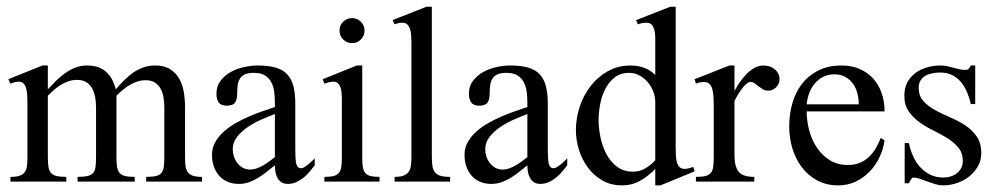

<svg xmlns="http://www.w3.org/2000/svg" viewBox="-20 -543 2980 574"><path d="M417 0V-14.2Q436.5 -14.2 447.5 -17.1Q458.5 -20 463.6 -27.3Q468.8 -34.7 470 -46.6Q471.2 -58.6 471.2 -76.2V-222.2Q471.2 -236.3 469 -250.7Q466.8 -265.1 460.7 -276.9Q454.6 -288.6 443.6 -295.9Q432.6 -303.2 415 -303.2Q402.3 -303.2 390.4 -299.3Q378.4 -295.4 367.4 -288.8Q356.4 -282.2 346.7 -273.9Q336.9 -265.6 328.1 -256.8V-76.2Q328.1 -58.6 329.6 -46.6Q331.1 -34.7 336.4 -27.3Q341.8 -20 352.8 -17.1Q363.8 -14.2 382.8 -14.2V0H211.9V-14.2Q231.9 -14.2 242.9 -17.1Q253.9 -20 259.3 -27.1Q264.6 -34.2 265.9 -46.1Q267.1 -58.1 267.1 -76.2V-222.2Q267.1 -236.8 264.6 -251.5Q262.2 -266.1 256.1 -277.8Q250 -289.6 238.8 -296.9Q227.5 -304.2 210 -304.2Q196.8 -304.2 184.8 -300Q172.9 -295.9 161.9 -289.3Q150.9 -282.7 141.4 -274.2Q131.8 -265.6 123 -256.8V-76.2Q123 -58.6 124.5 -46.6Q126 -34.7 131.3 -27.3Q136.7 -20 147.9 -17.1Q159.2 -14.2 178.2 -14.2V0H11.2V-14.2Q29.3 -14.2 39.3 -17.8Q49.3 -21.5 54.4 -29.1Q59.6 -36.6 60.8 -48.3Q62 -60.1 62 -76.2V-237.3Q62 -248.5 61.3 -259.5Q60.5 -270.5 58.1 -279.3Q55.7 -288.1 50.3 -293.5Q44.9 -298.8 36.1 -298.8Q29.8 -298.8 23.4 -297.1Q17.1 -295.4 11.2 -293L4.9 -306.2L106.9 -347.2H123V-275.9Q134.8 -288.6 147.5 -301.3Q160.2 -314 174.6 -324.2Q189 -334.5 205.1 -340.8Q221.2 -347.2 240.2 -347.2Q276.4 -347.2 297.1 -328.4Q317.9 -309.6 326.2 -275.9Q337.9 -289.6 350.3 -302.2Q362.8 -314.9 377 -325Q391.1 -335 407.5 -341.1Q423.8 -347.2 443.8 -347.2Q471.2 -347.2 488.5 -336.2Q505.9 -325.2 515.9 -307.6Q525.9 -290 529.5 -267.6Q533.2 -245.1 533.2 -222.2V-76.2Q533.2 -60.5 534.4 -48.8Q535.6 -37.1 540.8 -29.3Q545.9 -21.5 556.2 -17.8Q566.4 -14.2 584 -14.2V0Z M920.9 -48.8Q914.1 -39.6 905.5 -29.5Q897 -19.5 887 -11.5Q877 -3.4 865.2 1.7Q853.5 6.8 840.8 6.8Q829.1 6.8 821.5 2Q814 -2.9 809.6 -11Q805.2 -19 803.5 -28.8Q801.8 -38.6 801.8 -48.8Q789.6 -39.1 777.3 -29.3Q765.1 -19.5 752 -11.5Q738.8 -3.4 724.6 1.7Q710.4 6.8 693.8 6.8Q674.8 6.8 659.9 0.2Q645 -6.3 634.8 -18.1Q624.5 -29.8 619.1 -45.7Q613.8 -61.5 613.8 -80.1Q613.8 -100.6 623.3 -117.7Q632.8 -134.8 648.4 -148.9Q664.1 -163.1 684.1 -174.6Q704.1 -186 725.1 -195.1Q746.1 -204.1 766.1 -210.9Q786.1 -217.8 801.8 -223.1V-236.8Q801.8 -253.9 799.6 -269.8Q797.4 -285.6 790.5 -298.1Q783.7 -310.5 771.5 -317.9Q759.3 -325.2 738.8 -325.2Q721.7 -325.2 711.9 -320.6Q702.1 -315.9 697 -307.4Q691.9 -298.8 690.4 -287.4Q689 -275.9 689 -262.2Q689 -245.6 682.6 -236.3Q676.3 -227.1 657.7 -227.1Q640.6 -227.1 633.8 -236.8Q627 -246.6 627 -262.2Q627 -285.2 639.2 -301.3Q651.4 -317.4 669.7 -327.6Q688 -337.9 709.5 -342.5Q731 -347.2 750 -347.2Q781.7 -347.2 803.5 -341.1Q825.2 -335 838.4 -321Q851.6 -307.1 857.2 -285.2Q862.8 -263.2 862.8 -231.9V-117.2Q862.8 -109.9 862.8 -101.6Q862.8 -93.3 863 -85.2Q863.3 -77.1 863.5 -70.1Q863.8 -63 864.7 -58.1Q865.7 -51.3 869.1 -45.7Q872.6 -40 880.9 -40Q884.8 -40 890.6 -43.7Q896.5 -47.4 902.3 -52.2Q908.2 -57.1 913.3 -62Q918.5 -66.9 920.9 -69.8ZM801.8 -202.1Q783.2 -195.3 761.2 -185.5Q739.3 -175.8 720.2 -162.8Q701.2 -149.9 688.5 -133.5Q675.8 -117.2 675.8 -97.2Q675.8 -85.9 679.2 -75.2Q682.6 -64.5 689.5 -55.7Q696.3 -46.9 705.8 -41.5Q715.3 -36.1 728 -36.1Q737.8 -36.1 747.6 -39.6Q757.3 -43 766.8 -48.6Q776.4 -54.2 785.4 -60.8Q794.4 -67.4 801.8 -73.2Z M1069.8 -452.1Q1069.8 -436.5 1059.1 -425.3Q1048.3 -414.1 1032.7 -414.1Q1017.1 -414.1 1006.1 -424.8Q995.1 -435.5 995.1 -452.1Q995.1 -467.8 1006.1 -478.3Q1017.1 -488.8 1032.7 -488.8Q1047.9 -488.8 1058.8 -478Q1069.8 -467.3 1069.8 -452.1ZM949.7 0V-14.2Q966.3 -14.2 976.6 -16.6Q986.8 -19 992.4 -25.4Q998 -31.7 1000 -42.2Q1002 -52.7 1002 -68.8V-249Q1002 -257.3 1001.2 -266.1Q1000.5 -274.9 997.8 -282.2Q995.1 -289.6 990 -294.2Q984.9 -298.8 976.1 -298.8Q970.2 -298.8 963.4 -297.1Q956.5 -295.4 949.7 -293L944.8 -306.2L1046.9 -347.2H1063V-68.8Q1063 -52.7 1064.9 -42.2Q1066.9 -31.7 1072.5 -25.4Q1078.1 -19 1088.1 -16.6Q1098.1 -14.2 1114.7 -14.2V0Z M1159.7 0V-14.2Q1177.2 -14.2 1187.3 -18.3Q1197.3 -22.5 1202.4 -30.3Q1207.5 -38.1 1208.7 -49.6Q1210 -61 1210 -76.2V-414.6Q1210 -426.8 1209.2 -437.7Q1208.5 -448.7 1205.6 -457Q1202.6 -465.3 1197.3 -470.2Q1191.9 -475.1 1182.6 -475.1Q1176.8 -475.1 1171.4 -473.9Q1166 -472.7 1159.7 -470.2L1153.8 -482.9L1254.9 -522.9H1271V-76.2Q1271 -59.1 1272.7 -47.4Q1274.4 -35.6 1280 -28.3Q1285.6 -21 1296.4 -17.6Q1307.1 -14.2 1325.7 -14.2V0Z M1675.8 -48.8Q1668.9 -39.6 1660.4 -29.5Q1651.9 -19.5 1641.8 -11.5Q1631.8 -3.4 1620.1 1.7Q1608.4 6.8 1595.7 6.8Q1584 6.8 1576.4 2Q1568.8 -2.9 1564.5 -11Q1560.1 -19 1558.3 -28.8Q1556.6 -38.6 1556.6 -48.8Q1544.4 -39.1 1532.2 -29.3Q1520 -19.5 1506.8 -11.5Q1493.7 -3.4 1479.5 1.7Q1465.3 6.8 1448.7 6.8Q1429.7 6.8 1414.8 0.2Q1399.9 -6.3 1389.6 -18.1Q1379.4 -29.8 1374 -45.7Q1368.7 -61.5 1368.7 -80.1Q1368.7 -100.6 1378.2 -117.7Q1387.7 -134.8 1403.3 -148.9Q1418.9 -163.1 1439 -174.6Q1459 -186 1480 -195.1Q1501 -204.1 1521 -210.9Q1541 -217.8 1556.6 -223.1V-236.8Q1556.6 -253.9 1554.4 -269.8Q1552.2 -285.6 1545.4 -298.1Q1538.6 -310.5 1526.4 -317.9Q1514.2 -325.2 1493.7 -325.2Q1476.6 -325.2 1466.8 -320.6Q1457 -315.9 1451.9 -307.4Q1446.8 -298.8 1445.3 -287.4Q1443.8 -275.9 1443.8 -262.2Q1443.8 -245.6 1437.5 -236.3Q1431.2 -227.1 1412.6 -227.1Q1395.5 -227.1 1388.7 -236.8Q1381.8 -246.6 1381.8 -262.2Q1381.8 -285.2 1394 -301.3Q1406.2 -317.4 1424.6 -327.6Q1442.9 -337.9 1464.4 -342.5Q1485.8 -347.2 1504.9 -347.2Q1536.6 -347.2 1558.3 -341.1Q1580.1 -335 1593.3 -321Q1606.4 -307.1 1612.1 -285.2Q1617.7 -263.2 1617.7 -231.9V-117.2Q1617.7 -109.9 1617.7 -101.6Q1617.7 -93.3 1617.9 -85.2Q1618.2 -77.1 1618.4 -70.1Q1618.7 -63 1619.6 -58.1Q1620.6 -51.3 1624 -45.7Q1627.4 -40 1635.7 -40Q1639.6 -40 1645.5 -43.7Q1651.4 -47.4 1657.2 -52.2Q1663.1 -57.1 1668.2 -62Q1673.3 -66.9 1675.8 -69.8ZM1556.6 -202.1Q1538.1 -195.3 1516.1 -185.5Q1494.1 -175.8 1475.1 -162.8Q1456.1 -149.9 1443.4 -133.5Q1430.7 -117.2 1430.7 -97.2Q1430.7 -85.9 1434.1 -75.2Q1437.5 -64.5 1444.3 -55.7Q1451.2 -46.9 1460.7 -41.5Q1470.2 -36.1 1482.9 -36.1Q1492.7 -36.1 1502.4 -39.6Q1512.2 -43 1521.7 -48.6Q1531.2 -54.2 1540.3 -60.8Q1549.3 -67.4 1556.6 -73.2Z M1954.6 11.2H1939V-38.1Q1918.5 -16.6 1893.8 -2.7Q1869.1 11.2 1839.8 11.2Q1806.6 11.2 1781 -3.4Q1755.4 -18.1 1737.8 -41.7Q1720.2 -65.4 1710.9 -95Q1701.7 -124.5 1701.7 -153.8Q1701.7 -189 1712.9 -223.4Q1724.1 -257.8 1745.4 -285.4Q1766.6 -313 1797.1 -330.1Q1827.6 -347.2 1865.7 -347.2Q1886.2 -347.2 1905 -340.6Q1923.8 -334 1939 -318.8V-428.2Q1939 -450.2 1932.9 -462.6Q1926.8 -475.1 1912.6 -475.1Q1905.8 -475.1 1899.7 -473.9Q1893.6 -472.7 1886.7 -470.2L1881.8 -482.9L1983.9 -522.9H2000V-103.5Q2000 -88.9 2000.7 -76.9Q2001.5 -64.9 2004.2 -56.4Q2006.8 -47.9 2012.2 -43Q2017.6 -38.1 2026.9 -38.1Q2032.7 -38.1 2039.3 -39.8Q2045.9 -41.5 2052.7 -43.9L2056.6 -30.8ZM1939 -237.8Q1939 -253.4 1933.1 -269Q1927.2 -284.7 1916.7 -297.1Q1906.2 -309.6 1891.8 -317.4Q1877.4 -325.2 1860.8 -325.2Q1834.5 -325.2 1816.9 -311Q1799.3 -296.9 1788.8 -275.6Q1778.3 -254.4 1773.9 -229.7Q1769.5 -205.1 1769.5 -184.1Q1769.5 -160.6 1774.9 -133.8Q1780.3 -106.9 1792.2 -83.7Q1804.2 -60.5 1824 -45.2Q1843.8 -29.8 1872.6 -29.8Q1892.6 -29.8 1909.4 -39.8Q1926.3 -49.8 1939 -64Z M2310.5 -306.2Q2310.5 -292.5 2300.5 -282.2Q2290.5 -272 2276.9 -272Q2267.6 -272 2260.7 -276.1Q2253.9 -280.3 2247.8 -284.9Q2241.7 -289.6 2236.3 -293.7Q2231 -297.9 2224.6 -297.9Q2213.9 -297.9 2200.7 -281.2Q2187.5 -264.6 2175.8 -241.2V-78.1Q2175.8 -45.9 2188 -30Q2200.2 -14.2 2234.9 -14.2V0H2060.5V-14.2Q2079.6 -14.2 2090.1 -17.1Q2100.6 -20 2106 -27.3Q2111.3 -34.7 2112.5 -46.6Q2113.8 -58.6 2113.8 -76.2V-221.7Q2113.8 -239.3 2113 -253.2Q2112.3 -267.1 2109.4 -277.1Q2106.4 -287.1 2100.3 -292.5Q2094.2 -297.9 2083.5 -297.9Q2072.8 -297.9 2060.5 -293L2056.6 -306.2L2160.6 -347.2H2175.8V-271Q2182.1 -282.7 2190.9 -295.9Q2199.7 -309.1 2210.7 -320.6Q2221.7 -332 2234.6 -339.6Q2247.6 -347.2 2262.7 -347.2Q2271.5 -347.2 2280.3 -344.5Q2289.1 -341.8 2295.7 -336.4Q2302.2 -331.1 2306.4 -323.5Q2310.5 -315.9 2310.5 -306.2Z M2624.5 -123Q2620.6 -96.7 2609.1 -72.5Q2597.7 -48.3 2579.6 -29.8Q2561.5 -11.2 2537.8 0Q2514.2 11.2 2486.3 11.2Q2450.2 11.2 2422.6 -3.9Q2395 -19 2376.5 -43.9Q2357.9 -68.8 2348.6 -100.3Q2339.4 -131.8 2339.4 -165Q2339.4 -201.7 2348.9 -234.6Q2358.4 -267.6 2377.7 -292.5Q2397 -317.4 2426.5 -332.3Q2456.1 -347.2 2495.6 -347.2Q2525.9 -347.2 2549.8 -336.9Q2573.7 -326.7 2590.3 -308.3Q2606.9 -290 2615.7 -264.9Q2624.5 -239.7 2624.5 -210H2391.6Q2391.6 -182.6 2398.9 -154.3Q2406.2 -126 2421.4 -102.8Q2436.5 -79.6 2459.7 -64.7Q2482.9 -49.8 2514.6 -49.8Q2534.2 -49.8 2549.6 -55.9Q2564.9 -62 2576.9 -73Q2588.9 -84 2597.7 -98.9Q2606.4 -113.8 2613.3 -130.9ZM2547.4 -231Q2547.4 -247.6 2543.2 -263.9Q2539.1 -280.3 2530 -292.7Q2521 -305.2 2507.3 -313Q2493.7 -320.8 2474.6 -320.8Q2455.6 -320.8 2440.9 -313.2Q2426.3 -305.7 2415.8 -293.2Q2405.3 -280.8 2399.2 -264.4Q2393.1 -248 2391.6 -231Z M2913.6 -85Q2913.6 -63 2903.3 -45.4Q2893.1 -27.8 2877 -15.1Q2860.8 -2.4 2840.6 4.4Q2820.3 11.2 2800.3 11.2Q2788.6 11.2 2776.1 7.6Q2763.7 3.9 2752 -0.5Q2740.2 -4.9 2729.7 -8.5Q2719.2 -12.2 2710.4 -12.2Q2708 -12.2 2706.1 -10Q2704.1 -7.8 2702.4 -5.1Q2700.7 -2.4 2699.5 0.5Q2698.2 3.4 2697.3 4.9H2684.6V-115.2H2697.3Q2701.2 -95.2 2709.5 -76.7Q2717.8 -58.1 2730.7 -43.7Q2743.7 -29.3 2761 -20.8Q2778.3 -12.2 2800.3 -12.2Q2811.5 -12.2 2822 -15.4Q2832.5 -18.6 2840.6 -24.9Q2848.6 -31.2 2853.5 -40.5Q2858.4 -49.8 2858.4 -62Q2858.4 -85.4 2845.5 -101.3Q2832.5 -117.2 2813 -129.4Q2793.5 -141.6 2771 -152.6Q2748.5 -163.6 2729 -177.5Q2709.5 -191.4 2696.5 -210.2Q2683.6 -229 2683.6 -256.8Q2683.6 -280.3 2692.9 -297.1Q2702.1 -314 2717.3 -325.2Q2732.4 -336.4 2752.2 -341.8Q2772 -347.2 2792.5 -347.2Q2802.2 -347.2 2811.5 -345.2Q2820.8 -343.3 2830.1 -340.6Q2839.4 -337.9 2848.4 -335.9Q2857.4 -334 2866.7 -334Q2872.6 -334 2876.2 -337.9Q2879.9 -341.8 2882.3 -347.2H2895.5V-231.9H2882.3Q2878.4 -250 2871.3 -266.8Q2864.3 -283.7 2853.5 -296.9Q2842.8 -310.1 2827.4 -318.1Q2812 -326.2 2791.5 -326.2Q2780.8 -326.2 2769.3 -324.2Q2757.8 -322.3 2748.3 -317.4Q2738.8 -312.5 2732.7 -303.5Q2726.6 -294.4 2726.6 -280.8Q2726.6 -256.3 2740.5 -241Q2754.4 -225.6 2775.1 -214.1Q2795.9 -202.6 2820.1 -192.4Q2844.2 -182.1 2865 -168.7Q2885.7 -155.3 2899.7 -135.5Q2913.6 -115.7 2913.6 -85Z"/></svg>

Font: Scheherazade
Style: Regular
Weight: 400
Designer: SIL International
Foundry: SIL International
Version: Version 2.100 (build 932/914)